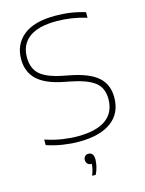

<svg xmlns="http://www.w3.org/2000/svg" viewBox="-141 -832 858 1138"><g transform="rotate(-15 288.5 -262.5)"><path d="M256 9Q210.5 9 159.2 1.2Q108 -6.5 60 -23V-57Q114 -39 163.8 -31.5Q213.5 -24 257 -24Q374 -24 432 -66.8Q490 -109.5 490 -191Q490 -260 444.5 -295Q399 -330 296 -350L260 -357Q152 -378 101.5 -425.8Q51 -473.5 51 -552Q51 -642 116.2 -695.5Q181.5 -749 312 -749Q409.5 -749 495 -722V-688Q403.5 -716 310 -716Q199 -716 143 -674Q87 -632 87 -554Q87 -486 127.5 -449.2Q168 -412.5 267 -393L303 -386Q422.5 -363 474.2 -316.5Q526 -270 526 -192Q526 -94.5 456 -42.8Q386 9 256 9ZM279 224Q287 203 290.8 186.2Q294.5 169.5 295.5 155H292Q278.5 155 269.8 146Q261 137 261 123Q261 109.5 269.2 100.8Q277.5 92 290 92Q323 92 323 135Q323 153 317.8 176.8Q312.5 200.5 301 224Z"/></g></svg>

Font: Encode Sans Expanded Expanded Thin
Style: Regular
Weight: 100
Width: 7
Designer: Multiple Designers
Foundry: Impallari Type
Version: Version 3.000; ttfautohint (v1.8.3) -l 8 -r 50 -G 200 -x 14 